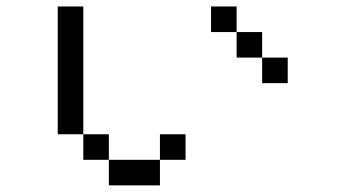

<svg xmlns="http://www.w3.org/2000/svg" viewBox="-20 -558 1040 578"><path d="M461.5 -153.8H538.5V-76.9H461.5ZM769.2 -384.6H846.2V-307.7H769.2ZM692.3 -461.5H769.2V-384.6H692.3ZM615.4 -538.5H692.3V-461.5H615.4ZM307.7 -76.9H461.5V0H307.7ZM230.8 -153.8H307.7V-76.9H230.8ZM153.8 -538.5H230.8V-153.8H153.8Z"/></svg>

Font: Mintsoda - Lime Green 13x16
Style: Regular
Weight: 400
Designer: Mintsoda-15
Version: Version 1.0